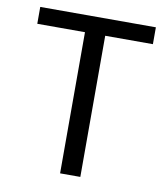

<svg xmlns="http://www.w3.org/2000/svg" viewBox="-76 -721 688 785"><g transform="rotate(10 268.0 -328.0)"><path d="M226 -586H28V-656H508V-586H310V0H226Z"/></g></svg>

Font: Myanmar Sanpya
Style: Regular
Weight: 400
Designer: Danh Hong
Foundry: Google Inc.
Version: Version 2.00 November 22, 2015